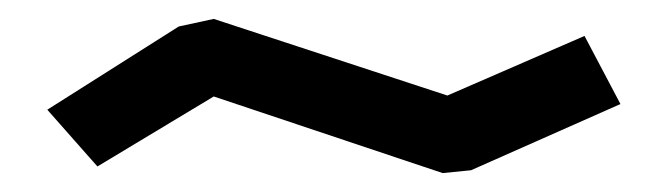

<svg xmlns="http://www.w3.org/2000/svg" viewBox="-20 -359 706 203"><path d="M206 -257 83 -183 30 -243 169 -331 206 -339 453 -258 598 -321 636 -249 478 -179 448 -176Z"/></svg>

Font: ZCOOL KuaiLe
Style: Regular
Weight: 400
Designer: Lui Bingke
Foundry: ZCOOL
Version: Version 2.000